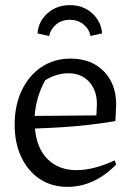

<svg xmlns="http://www.w3.org/2000/svg" viewBox="-20 -719 516 747"><path d="M242 8Q181 8 135 -22.5Q89 -53 63 -107.5Q37 -162 37 -234Q37 -309 64.5 -367Q92 -425 141 -458Q190 -491 255 -491Q335 -491 383.5 -442Q432 -393 432 -312L429 -248Q376 -239 327.5 -233.5Q279 -228 228 -224.5Q177 -221 116 -219Q123 -141 166 -99Q209 -57 278 -57Q344 -57 426 -95L432 -79Q347 8 242 8ZM156 -407Q120 -342 115 -268L355 -270L357 -314Q357 -368 326.5 -401Q296 -434 246 -434Q201 -434 156 -407ZM252 -699Q304 -699 339 -667Q374 -635 377 -589L332 -579Q327 -606 305 -624Q283 -642 252 -642Q220 -642 198.5 -624Q177 -606 171 -579L126 -589Q129 -635 164.5 -667Q200 -699 252 -699Z"/></svg>

Font: Piazzolla
Style: Regular
Weight: 400
Designer: Juan Pablo del Peral
Foundry: Huerta Tipografica
Version: Version 1.330